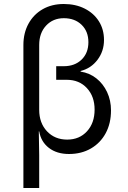

<svg xmlns="http://www.w3.org/2000/svg" viewBox="-20 -760 640 960"><path d="M97 180V-535Q97 -595 122.5 -641.5Q148 -688 193.5 -714Q239 -740 299 -740Q358 -740 403.5 -717Q449 -694 474.5 -653.5Q500 -613 500 -560Q500 -504 467.5 -461Q435 -418 383 -405V-402Q428 -395 462 -368Q496 -341 515.5 -299.5Q535 -258 535 -208Q535 -143 508.5 -94Q482 -45 434.5 -17.5Q387 10 325 10Q264 10 224.5 -20.5Q185 -51 176 -103H174L176 15V180ZM316 -62Q377 -62 415 -103.5Q453 -145 453 -212Q453 -278 414.5 -319.5Q376 -361 314 -361H261V-429H299Q354 -429 388 -462Q422 -495 422 -549Q422 -603 388 -636Q354 -669 299 -669Q245 -669 210.5 -632Q176 -595 176 -535V-211Q176 -145 215 -103.5Q254 -62 316 -62Z"/></svg>

Font: JetBrains Mono NL Light
Style: Regular
Weight: 300
Monospace: yes
Designer: Philipp Nurullin, Konstantin Bulenkov
Foundry: JetBrains
Version: Version 2.305; ttfautohint (v1.8.4.7-5d5b)